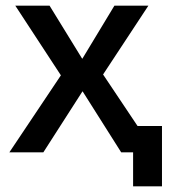

<svg xmlns="http://www.w3.org/2000/svg" viewBox="-20 -538 605 678"><path d="M13 0 195 -272 34 -518H155L270 -331H271L384 -518H504L344 -275L528 0H408L272 -215H271L133 0ZM450 120V0H430V-93H552V120Z"/></svg>

Font: TikTok Sans 24pt Medium
Style: Regular
Weight: 500
Version: Version 4.000